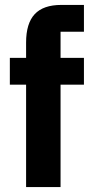

<svg xmlns="http://www.w3.org/2000/svg" viewBox="-20 -760 381 780"><path d="M86 0V-416H20V-525H86V-587Q86 -665 121 -702.5Q156 -740 229 -740H321V-631H226V-525H321V-416H226V0Z"/></svg>

Font: IBM Plex Sans Condensed
Style: Bold
Weight: 700
Width: 3
Designer: Mike Abbink, Paul van der Laan, Pieter van Rosmalen
Foundry: Bold Monday
Version: Version 3.201